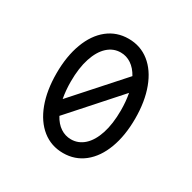

<svg xmlns="http://www.w3.org/2000/svg" viewBox="-137 -727 875 875"><g transform="rotate(30 300.0 -289.5)"><path d="M506.8 -289.6Q506.8 -199.7 481.4 -131.8Q456.1 -64 409.2 -26.6Q362.3 10.7 299.8 10.7Q237.3 10.7 190.4 -26.6Q143.6 -64 118.2 -131.8Q92.8 -199.7 92.8 -289.6Q92.8 -379.4 118.2 -447.5Q143.6 -515.6 190.4 -553Q237.3 -590.3 299.8 -590.3Q362.3 -590.3 409.2 -553Q456.1 -515.6 481.4 -447.5Q506.8 -379.4 506.8 -289.6ZM168 -289.6Q168 -243.2 175.8 -201.7L398.9 -451.2Q380.9 -483.9 355.5 -501Q330.1 -518.1 299.8 -518.1Q261.2 -518.1 231.4 -491Q201.7 -463.9 184.8 -412.4Q168 -360.8 168 -289.6ZM431.6 -289.6Q431.6 -335.9 423.8 -377.4L201.2 -127.9Q218.8 -95.2 244.1 -78.4Q269.5 -61.5 299.8 -61.5Q338.4 -61.5 368.2 -88.4Q397.9 -115.2 414.8 -166.7Q431.6 -218.3 431.6 -289.6Z"/></g></svg>

Font: Courier Prime Code
Style: Regular
Weight: 400
Designer: Alan Dague-Greene
Foundry: Quote-Unquote Apps
Version: Version 3.0318